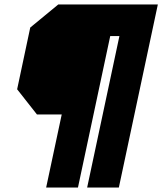

<svg xmlns="http://www.w3.org/2000/svg" viewBox="-20 -720 724 857"><path d="M186 117 255.5 -209H145L56.5 -321.5L115 -597L240 -700H684.5L510.5 117H369L513 -559H472L328 117ZM270 56.5V56L416 -631H598.5L452.5 56.5V56L598.5 -631H279L197 -566L152 -356L216 -275L152 -356L197 -566L279 -631H416Z"/></svg>

Font: Tourney Black
Style: Italic
Weight: 900
Italic angle: -12°
Version: Version 1.015